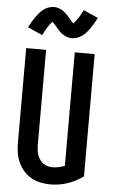

<svg xmlns="http://www.w3.org/2000/svg" viewBox="-64 -1018 627 1067"><g transform="rotate(5 250.0 -484.0)"><path d="M260 8Q232 8 204.5 2.5Q177 -3 152.5 -16.5Q128 -30 109.5 -51Q91 -72 79.5 -97Q68 -122 63.5 -149.5Q59 -177 59 -205V-735H170V-205Q170 -184 174 -163.5Q178 -143 189.5 -125.5Q201 -108 220 -98Q239 -88 260 -88Q278 -88 295.5 -91.5Q313 -95 330 -102V-735H441V-53Q402 -24 355.5 -8Q309 8 260 8ZM307 -812Q302 -812 297.5 -812.5Q293 -813 288.5 -814Q284 -815 279.5 -816.5Q275 -818 270.5 -820Q266 -822 262 -824.5Q258 -827 254 -829.5Q250 -832 246.5 -835Q243 -838 239 -841.5Q235 -845 232 -848.5Q229 -852 226 -855.5Q223 -859 220.5 -861.5Q218 -864 214.5 -869Q211 -874 207 -878Q203 -882 200 -885.5Q197 -889 193 -892.5Q189 -896 189 -897H196Q196 -896 193 -893.5Q190 -891 186.5 -887.5Q183 -884 182 -882.5Q181 -881 179.5 -879Q178 -877 176.5 -875Q175 -873 173.5 -870.5Q172 -868 170 -865.5Q168 -863 166 -860Q164 -857 162 -853.5Q160 -850 158 -846.5Q156 -843 154 -839.5Q152 -836 150 -832Q148 -828 145.5 -823.5Q143 -819 141 -815L59 -851Q68 -869 77 -884Q86 -899 94.5 -911Q103 -923 112 -933.5Q121 -944 133.5 -954Q146 -964 161.5 -970Q177 -976 193 -976Q198 -976 202.5 -975.5Q207 -975 211.5 -974Q216 -973 220.5 -971.5Q225 -970 229.5 -968Q234 -966 238 -963.5Q242 -961 246 -958.5Q250 -956 253.5 -952.5Q257 -949 261 -945.5Q265 -942 268 -939Q271 -936 274 -932.5Q277 -929 279.5 -926.5Q282 -924 285.5 -919Q289 -914 293 -910Q297 -906 300 -902.5Q303 -899 307 -895.5Q311 -892 311 -891H304Q304 -892 307 -894Q310 -896 313.5 -900Q317 -904 318 -905.5Q319 -907 320.5 -908.5Q322 -910 323.5 -912.5Q325 -915 326.5 -917.5Q328 -920 330 -922.5Q332 -925 334 -928Q336 -931 338 -934Q340 -937 342 -940.5Q344 -944 346 -948Q348 -952 350 -956Q352 -960 354.5 -964Q357 -968 359 -973L441 -937Q432 -919 423 -904Q414 -889 405.5 -877Q397 -865 388 -854Q379 -843 366.5 -833.5Q354 -824 338.5 -818Q323 -812 307 -812Z"/></g></svg>

Font: Moesevka
Style: Bold
Weight: 700
Monospace: yes
Designer: Belleve Invis
Foundry: Belleve Invis
Version: Version 32.5.0; ttfautohint (v1.8.4)